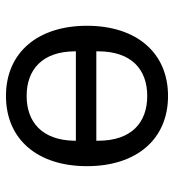

<svg xmlns="http://www.w3.org/2000/svg" viewBox="10 -578 580 640"><g transform="rotate(-90 300.0 -258.0)"><path d="M300.1 12.1C445 12.1 534.1 -94.1 534.1 -258.2C534.1 -421.9 445 -528.1 300.1 -528.1C154.8 -528.1 66.1 -421.9 66.1 -258.2C66.1 -94.1 154.8 12.1 300.1 12.1ZM150.9 -220.9V-226.9H448.9V-220.9C448.9 -110.1 388.8 -57.2 300.1 -57.2C210.9 -57.2 150.9 -110.1 150.9 -220.9ZM150.9 -295.1V-301.1C153.1 -408 213.1 -459.2 300.1 -459.2C388.1 -459.2 448.2 -407 448.9 -299V-295.1Z"/></g></svg>

Font: Margiela Mono
Style: Regular
Weight: 400
Designer: Mike Abbink, Paul van der Laan, Pieter van Rosmalen
Foundry: Bold Monday
Version: Version 2.003 2021